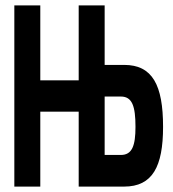

<svg xmlns="http://www.w3.org/2000/svg" viewBox="-20 -690 640 710"><path d="M33 -670V0H129V-277H271V0H439C544 0 583 -74 583 -221C583 -375 544 -450 439 -450H367V-670H271V-393H129V-670ZM367 -117V-333H427C469 -333 481 -297 481 -221C481 -152 469 -117 427 -117Z"/></svg>

Font: LT Wave Mono Bold
Style: Regular
Weight: 700
Designer: Daniel Lyons
Version: Version 2.5 (Glyphs App)